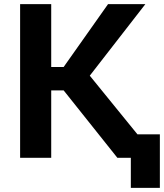

<svg xmlns="http://www.w3.org/2000/svg" viewBox="-20 -761 791 926"><path d="M77 0H227V-325H287L546 0H611V145H751V-113H643L413 -396L681 -741H501L287 -438H227V-741H77Z"/></svg>

Font: Cheyenne Sans
Style: Bold
Weight: 700
Designer: The Public Sans project authors (U.S. Web Design System), Libre Franklin designed by Pablo Impallari and Rodrigo Fuenzal
Foundry: The Cheyenne Sans Project Authors
Version: Version 2.007